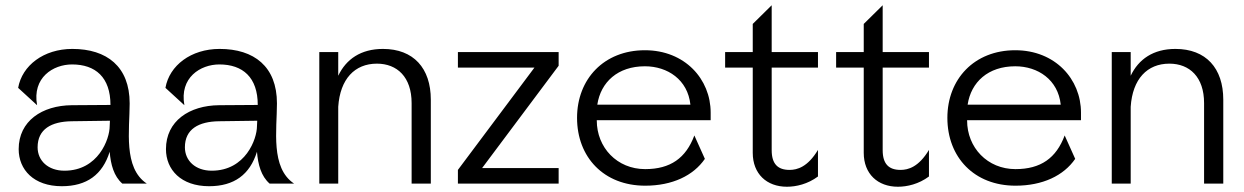

<svg xmlns="http://www.w3.org/2000/svg" viewBox="-20 -698 4731 730"><path d="M254 -453C343 -453 400 -404 400 -299L253 -298C140 -297 51 -238 51 -131C51 -53 108 10 215 10C310 10 370 -34 397 -121C401 -72 413 -28 445 0H538C448 -60 473 -205 473 -305C473 -445 386 -512 255 -512C146 -512 64 -449 49 -364L121 -298C102 -403 182 -453 254 -453ZM123 -138C123 -207 175 -236 253 -237L398 -239L397 -218C397 -170 354 -49 225 -49C163 -49 123 -87 123 -138Z M814 -453C903 -453 960 -404 960 -299L813 -298C700 -297 611 -238 611 -131C611 -53 668 10 775 10C870 10 930 -34 957 -121C961 -72 973 -28 1005 0H1098C1008 -60 1033 -205 1033 -305C1033 -445 946 -512 815 -512C706 -512 624 -449 609 -364L681 -298C662 -403 742 -453 814 -453ZM683 -138C683 -207 735 -236 813 -237L958 -239L957 -218C957 -170 914 -49 785 -49C723 -49 683 -87 683 -138Z M1413 -456C1490 -456 1545 -405 1545 -306V0H1618V-319C1618 -439 1552 -512 1436 -512C1352 -512 1296 -473 1266 -410V-500H1194V0H1266V-292C1273 -398 1329 -456 1413 -456Z M2104 -448V-500H1721V-441H2012L1721 -52V0H2104V-59H1813Z M2174 -250C2174 -100 2276 8 2433 8C2536 8 2616 -30 2660 -94L2620 -183C2588 -97 2529 -55 2433 -55C2326 -55 2249 -137 2249 -240V-241H2682V-270C2682 -397 2584 -507 2432 -507C2276 -507 2174 -397 2174 -250ZM2251 -300C2264 -386 2329 -446 2432 -446C2518 -446 2595 -395 2605 -300Z M3090 -27V-128C3051 -63 3011 -52 2982 -52C2937 -52 2914 -75 2914 -127V-441H3090V-500H2914V-678L2842 -607V-500H2737V-441H2842V-117C2842 -37 2895 12 2972 12C3007 12 3051 2 3090 -27Z M3512 -27V-128C3473 -63 3433 -52 3404 -52C3359 -52 3336 -75 3336 -127V-441H3512V-500H3336V-678L3264 -607V-500H3159V-441H3264V-117C3264 -37 3317 12 3394 12C3429 12 3473 2 3512 -27Z M3582 -250C3582 -100 3684 8 3841 8C3944 8 4024 -30 4068 -94L4028 -183C3996 -97 3937 -55 3841 -55C3734 -55 3657 -137 3657 -240V-241H4090V-270C4090 -397 3992 -507 3840 -507C3684 -507 3582 -397 3582 -250ZM3659 -300C3672 -386 3737 -446 3840 -446C3926 -446 4003 -395 4013 -300Z M4426 -456C4503 -456 4558 -405 4558 -306V0H4631V-319C4631 -439 4565 -512 4449 -512C4365 -512 4309 -473 4279 -410V-500H4207V0H4279V-292C4286 -398 4342 -456 4426 -456Z"/></svg>

Font: Absans
Style: Regular
Weight: 400
Designer: Valerio Monopoli
Version: Version 1.200;Glyphs 3.2 (3217)